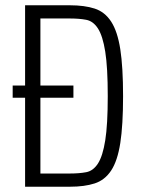

<svg xmlns="http://www.w3.org/2000/svg" viewBox="-20 -707 549 727"><path d="M75 0H245Q300 0 338.5 -12.5Q377 -25 401 -61.5Q425 -98 435.5 -165.5Q446 -233 446 -343Q446 -453 435.5 -520.5Q425 -588 401 -625Q377 -662 338.5 -674.5Q300 -687 245 -687H75ZM133 -50V-637H245Q280 -637 306.5 -632Q333 -627 351 -599Q369 -571 378.5 -511.5Q388 -452 388 -343Q388 -235 378.5 -175.5Q369 -116 351 -88Q333 -60 306.5 -55Q280 -50 245 -50ZM28 -337H258V-383H28Z"/></svg>

Font: Secuela Light
Style: Regular
Weight: 300
Designer: Fernando Haro
Foundry: deFharo
Version: Version 1.708